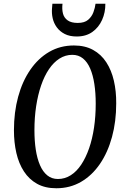

<svg xmlns="http://www.w3.org/2000/svg" viewBox="-20 -996 670 1026"><path d="M281 10Q221 10 178.2 -13.8Q135.5 -37.5 108 -79.8Q80.5 -122 67.5 -178.2Q54.5 -234.5 54.5 -299.5Q54.5 -396.5 77 -479Q99.5 -561.5 141.8 -623Q184 -684.5 243 -718.8Q302 -753 375 -753Q434.5 -753 477.5 -729.2Q520.5 -705.5 548 -663.2Q575.5 -621 588.5 -564.8Q601.5 -508.5 601 -443.5Q601 -346.5 578.5 -264Q556 -181.5 514 -120Q472 -58.5 413 -24.2Q354 10 281 10ZM289.5 -39.5Q326.5 -39.5 358 -59.5Q389.5 -79.5 414 -116.2Q438.5 -153 456 -203.2Q473.5 -253.5 482.5 -314.2Q491.5 -375 491.5 -442.5Q491.5 -499.5 484.2 -547Q477 -594.5 462 -629.5Q447 -664.5 423.2 -683.8Q399.5 -703 366.5 -703Q329.5 -703 298 -683Q266.5 -663 241.8 -626.5Q217 -590 199.8 -539.8Q182.5 -489.5 173.2 -428.8Q164 -368 164 -300.5Q164 -243.5 171.2 -196Q178.5 -148.5 193.8 -113.2Q209 -78 232.8 -58.8Q256.5 -39.5 289.5 -39.5ZM390 -801Q352 -801 325.8 -814.5Q299.5 -828 283.5 -850Q267.5 -872 261.5 -898.5Q255.5 -925 258 -951.5Q259 -958 259 -964Q259 -970 260 -976H314Q310.5 -946.5 316.5 -923.5Q322.5 -900.5 341.8 -887Q361 -873.5 395.5 -873.5Q431.5 -873.5 451 -890.2Q470.5 -907 479.2 -930.8Q488 -954.5 490.5 -976H543Q543.5 -929.5 525.5 -889.5Q507.5 -849.5 473.5 -825.2Q439.5 -801 390 -801Z"/></svg>

Font: Merriweather 24pt SemiCondensed
Style: Italic
Weight: 400
Width: 4
Italic angle: -7.8°
Designer: Eben Sorkin
Foundry: Eben Sorkin
Version: Version 2.101